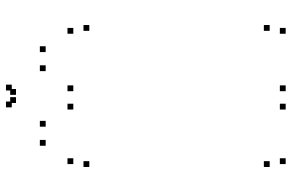

<svg xmlns="http://www.w3.org/2000/svg" viewBox="-191 -801 1002 660"><g transform="rotate(-90 310.0 -471.0)"><path d="M346.5 10V-10H326.5V10ZM346.5 -720V-740H326.5V-720ZM283.5 -720V-740H263.5V-720ZM283.5 10V-10H263.5V10ZM544 10V-10H524V10ZM554 -45V-65H534V-45ZM86 -45V-65H66V-45ZM96 10V-10H76V10ZM554 -665V-685H534V-665ZM544 -720V-740H524V-720ZM96 -720V-740H76V-720ZM86 -665V-685H66V-665ZM224.5 -815V-835H204.5V-815ZM334 -917V-937H314V-917ZM306 -917V-937H286V-917ZM415.5 -815V-835H395.5V-815ZM481 -815V-835H461V-815ZM349 -931.5V-951.5H329V-931.5ZM291 -931.5V-951.5H271V-931.5ZM159 -815V-835H139V-815Z"/></g></svg>

Font: Monaspace Krypton Dots Var
Style: Regular
Weight: 400
Designer: Riley Cran and the Lettermatic Team
Version: Version 1.100 (Monaspace Krypton Dots)